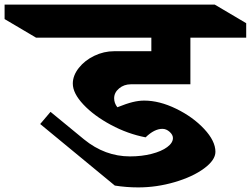

<svg xmlns="http://www.w3.org/2000/svg" viewBox="-171 -806 1092 836"><path d="M326 -378Q326 -357 340 -339Q380 -355 406.5 -361.5Q433 -368 457 -368Q523 -368 596 -332.5Q669 -297 718 -244.5Q767 -192 767 -145Q767 -109 717.5 -72.5Q668 -36 589.5 -13Q511 10 431 10Q379 10 329 2L4 -266L49 -319L195 -199Q286 -125 395 -125Q446 -125 489 -136Q532 -147 557 -165.5Q582 -184 582 -205Q582 -219 567.5 -232Q553 -245 536 -245Q501 -245 463 -208Q385 -223 311.5 -262.5Q238 -302 192 -351Q146 -400 146 -442Q146 -477 172 -510Q198 -543 239.5 -563Q281 -583 326 -583H488V-642H-14L-151 -723V-786H764L901 -705V-642H658V-439H399Q369 -439 347.5 -421Q326 -403 326 -378Z"/></svg>

Font: Inknut Antiqua
Style: Bold
Weight: 700
Designer: Claus Eggers Sørensen
Foundry: Claus Eggers Sørensen
Version: Version 1.003; ttfautohint (v1.8.2) -l 8 -r 50 -G 200 -x 14 